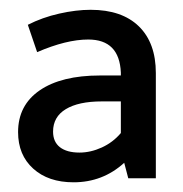

<svg xmlns="http://www.w3.org/2000/svg" viewBox="-20 -733 375 394"><path d="M185.1 -578.1H228V-584Q225.1 -651.9 161.1 -651.9Q116.2 -651.9 56.2 -626L37.1 -682.1Q66.9 -697.3 101.6 -705.1Q136.2 -712.9 166 -712.9Q230 -712.9 264.9 -679Q299.8 -645 299.8 -583V-367.2H243.2L234.9 -398.9Q190.9 -358.9 130.9 -358.9Q79.1 -358.9 48.1 -387Q17.1 -415 17.1 -461.9Q17.1 -517.1 61.5 -547.6Q106 -578.1 185.1 -578.1ZM88.9 -462.9Q88.9 -441.9 103 -430.9Q117.2 -419.9 143.1 -419.9Q166 -419.9 189 -430.4Q211.9 -440.9 228 -460V-524.9H189Q141.1 -524.9 115 -509Q88.9 -493.2 88.9 -462.9Z"/></svg>

Font: Sarala
Style: Regular
Weight: 400
Designer: Andres Torresi
Foundry: Huerta Tipografica
Version: Version 1.004;PS 001.003;hotconv 1.0.70;makeotf.lib2.5.58329